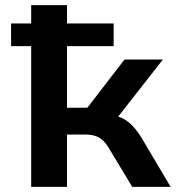

<svg xmlns="http://www.w3.org/2000/svg" viewBox="-20 -725 694 745"><path d="M101 0V-546H23V-634H101V-705H240V-634H421V-546H240V-307H319L463 -494H612L421 -250L407 -279Q436 -276 456.5 -265.5Q477 -255 494.5 -236.5Q512 -218 530 -189L642 0H493L405 -146Q393 -167 380 -179.5Q367 -192 350 -197.5Q333 -203 309 -203H240V0Z"/></svg>

Font: Nunito Sans 6pt
Style: Bold
Weight: 700
Version: Version 3.101;gftools[0.9.27]